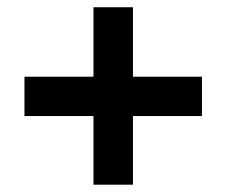

<svg xmlns="http://www.w3.org/2000/svg" viewBox="-20 -616 621 525"><path d="M343.6 -406.3H532.2V-298.7H343.6V-111H235.6V-298.7H46.9V-406.3H235.6V-596.2H343.6Z"/></svg>

Font: Noto Sans Symbols
Style: Regular
Weight: 400
Designer: Monotype Design Team
Foundry: Monotype Imaging Inc.
Version: Version 2.002